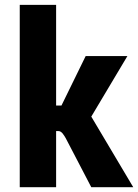

<svg xmlns="http://www.w3.org/2000/svg" viewBox="-20 -782 577 802"><path d="M254.4 -205.1Q251.5 -210 248.3 -215.1Q245.1 -220.2 241.5 -224.6Q237.8 -229 233.6 -231.7Q229.5 -234.4 224.6 -234.4H214.4V0H62.5V-761.7H214.4V-341.3H236.8L337.9 -547.9H512.2L361.3 -294.9L536.6 0H361.3Z"/></svg>

Font: Ufes Sans ExtraBold
Style: Regular
Weight: 800
Designer: Ricardo Esteves & Filipe Motta
Foundry: ProDesignUfes - Ricardo Esteves, Filipe Motta (This is a derivative work, based on Roboto family, by Christian Robertson
Version: Version 2.0